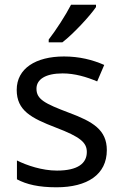

<svg xmlns="http://www.w3.org/2000/svg" viewBox="-20 -786 519 816"><path d="M388 -756V-766H282C259 -721 216 -655 187 -618V-606H245C292 -642 363 -719 388 -756ZM434 -148C434 -234 375 -269 273 -307C170 -346 135 -364 135 -409C135 -449 174 -474 246 -474C298 -474 348 -459 393 -440L423 -510C373 -532 317 -546 252 -546C132 -546 51 -495 51 -404C51 -316 113 -284 217 -244C322 -204 349 -180 349 -140C349 -92 311 -61 222 -61C159 -61 94 -83 52 -104V-24C93 -2 145 10 220 10C351 10 434 -44 434 -148Z"/></svg>

Font: Noto Sans Inscriptional Parthian
Style: Regular
Weight: 400
Designer: Monotype Design Team
Foundry: Monotype Imaging Inc.
Version: Version 2.003